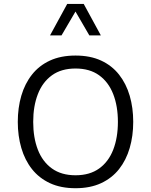

<svg xmlns="http://www.w3.org/2000/svg" viewBox="-20 -969 781 994"><path d="M371 -681.4Q294.7 -681.4 238.5 -655.4Q182.2 -629.4 145.4 -582.5Q108.5 -535.7 90.3 -473.3Q72.1 -410.9 72.1 -338Q72.1 -265.5 90.4 -202.9Q108.6 -140.3 145.5 -93.6Q182.4 -46.9 238.6 -20.7Q294.9 5.4 371 5.4Q447.1 5.4 503.3 -20.7Q559.6 -46.9 596.5 -93.6Q633.3 -140.3 651.5 -202.9Q669.7 -265.5 669.7 -338Q669.7 -410.9 651.5 -473.3Q633.3 -535.7 596.5 -582.5Q559.7 -629.4 503.5 -655.4Q447.2 -681.4 371 -681.4ZM371 -614.3Q444.6 -614.3 493.2 -579.2Q541.9 -544 566.1 -481.8Q590.4 -419.6 590.4 -338Q590.4 -256.6 566.3 -194.3Q542.2 -132 493.5 -96.8Q444.7 -61.6 371 -61.6Q297.6 -61.6 248.8 -96.8Q200 -132 175.9 -194.2Q151.9 -256.4 151.9 -338Q151.9 -419.6 176.1 -481.8Q200.2 -544 248.9 -579.2Q297.5 -614.3 371 -614.3ZM502 -785.9 413.4 -948.7H328L239.1 -785.9H298.6L370.8 -909.2L442.4 -785.9Z"/></svg>

Font: Estedad-FD VF
Style: Regular
Weight: 100
Designer: Amin Abedi
Version: Version 7.3